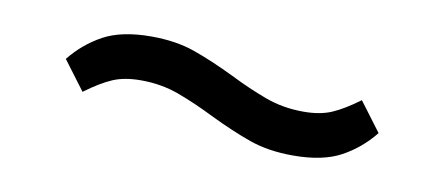

<svg xmlns="http://www.w3.org/2000/svg" viewBox="-31 -448 661 286"><g transform="rotate(10 300.0 -305.0)"><path d="M419 -236Q382 -236 353.5 -246Q325 -256 290 -273Q262 -287 235 -297Q208 -307 177 -307Q152 -307 134.5 -299.5Q117 -292 94 -275L61 -319Q81 -344 108.5 -359Q136 -374 181 -374Q218 -374 246.5 -364Q275 -354 310 -337Q338 -323 365 -313Q392 -303 423 -303Q448 -303 465.5 -310.5Q483 -318 506 -335L539 -291Q519 -266 491.5 -251Q464 -236 419 -236Z"/></g></svg>

Font: IBM Plex Sans KR
Style: Regular
Weight: 400
Designer: Mike Abbink; Paul van der Laan; Pieter van Rosmalen; Wujin Sim; Chorong Kim; Dohee Lee;
Foundry: Sandoll Inc.
Version: Version 1.001